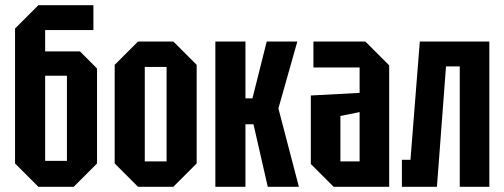

<svg xmlns="http://www.w3.org/2000/svg" viewBox="-20 -720 1944 740"><path d="M154 -100H238V-428H154ZM128 0 38 -90V-610L128 -700H340V-604H154V-522H288L354 -456V-90L264 0Z M422 -90V-470L512 -560H648L738 -470V-90L648 0H512ZM538 -98H622V-462H538Z M810 0V-560H926V-341H953L1008 -560H1126L1053 -302L1132 0H1012L957 -241H926V0Z M1178 -88V-352L1366 -362V-460H1188V-560H1388L1480 -468V0H1266ZM1292 -273V-98H1366V-288Z M1866 -560V0H1752V-464H1699L1664 0H1529V-104H1562L1598 -560Z"/></svg>

Font: Tektur Condensed Medium
Style: Regular
Weight: 500
Width: 3
Designer: Adam Jagosz
Foundry: Adam Jagosz
Version: Version 1.005;gftools[0.9.30]